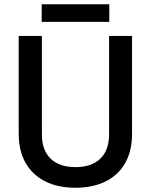

<svg xmlns="http://www.w3.org/2000/svg" viewBox="-20 -869 709 903"><path d="M335 14Q252 14 192.5 -16Q133 -46 100.5 -102.5Q68 -159 68 -240V-700H177V-237Q177 -163 218 -123Q259 -83 335 -83Q411 -83 452 -123Q493 -163 493 -237V-700H601V-240Q601 -159 569 -102.5Q537 -46 477 -16Q417 14 335 14ZM176 -766V-849H494V-766Z"/></svg>

Font: Space Grotesk Light Medium
Style: Regular
Weight: 500
Version: Version 2.000